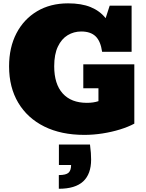

<svg xmlns="http://www.w3.org/2000/svg" viewBox="-20 -812 896 1176"><path d="M496.6 14.2Q354.5 14.2 251.2 -37.1Q147.9 -88.4 91.8 -182.6Q35.6 -276.9 35.6 -405.8Q35.6 -521.5 80.8 -608.2Q126 -694.8 207.3 -743.2Q288.6 -791.5 397 -791.5Q478.5 -791.5 534.9 -768.6Q591.3 -745.6 627 -700.7L651.9 -777.3H786.1V-494.6H605.5Q596.2 -560.1 565.4 -589.6Q534.7 -619.1 477.5 -619.1Q432.1 -619.1 394.5 -596.4Q356.9 -573.7 334.5 -526.6Q312 -479.5 312 -406.2Q312 -297.4 364 -239.7Q416 -182.1 512.2 -182.1Q552.2 -182.1 583 -192.4V-271.5H490.2V-418H802.7V-54.7Q765.6 -34.7 714.8 -19Q664.1 -3.4 607.9 5.4Q551.8 14.2 496.6 14.2ZM340.3 344.2V260.3Q384.3 260.3 399.9 245.8Q415.5 231.4 415.5 198.7H340.8V73.2H531.2Q535.2 104.5 536.6 124.8Q538.1 145 538.1 165.5Q538.1 253.9 489.5 299.1Q440.9 344.2 340.3 344.2Z"/></svg>

Font: Bevan
Style: Regular
Weight: 400
Designer: Vernon Adams
Foundry: Vernon Adams
Version: Version 2.100; ttfautohint (v1.8.3)